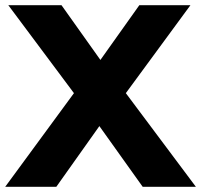

<svg xmlns="http://www.w3.org/2000/svg" viewBox="-25 -720 775 740"><path d="M-5 0 260 -361 7 -700H212L362 -489L512 -700H709L460 -361L730 0H525L358 -234L192 0Z"/></svg>

Font: Red Hat Display Black
Style: Regular
Weight: 900
Designer: Pentagram, MCKL
Foundry: Pentagram, MCKL
Version: Version 1.023; ttfautohint (v1.8.3)